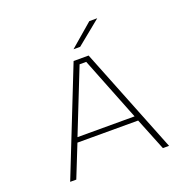

<svg xmlns="http://www.w3.org/2000/svg" viewBox="-153 -1048 1181 1196"><g transform="rotate(-20 437.5 -450.0)"><path d="M766 0H725L639 -214H236.5L151 0H110.5L388 -700H487.5ZM416 -668 248.5 -246H627L460 -668ZM456.5 -769H412.5L565 -900H617.5Z"/></g></svg>

Font: Trispace SemiExpanded Thin
Style: Regular
Weight: 100
Width: 6
Designer: Tyler Finck
Foundry: Etcetera Type Company
Version: Version 1.210; ttfautohint (v1.8.3)